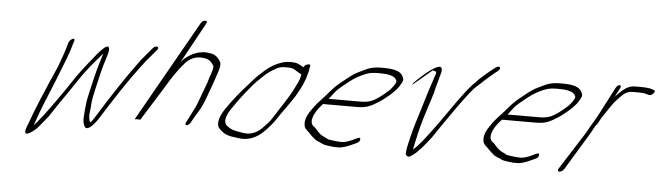

<svg xmlns="http://www.w3.org/2000/svg" viewBox="-45 -801 3508 1018"><g transform="rotate(5 1709.0 -292.5)"><path d="M308 -467C302 -462 297.3 -452 293.8 -437C286.8 -407 267.8 -359 255.7 -324C195.2 -187 150 -81 124.6 -7C101 47 109.1 61 148.4 34C152.9 31 159.8 25 168.8 17C177.7 9 197.5 -15 228.7 -54C283.6 -139 310.6 -173 366.5 -258C394.2 -300 431.5 -348 480 -402C484 -406 486.3 -410 487.9 -412C486.8 -407 482.5 -392 474.2 -367C466 -342 459.3 -317 453.8 -293C443.7 -247 422.2 -170 419.2 -130C415.5 -82 406.1 -42 424.7 -14C440.8 4 474.2 -34 495.2 -67C566.9 -180 619.6 -265 715.3 -390L770.3 -455C785.7 -474 760.6 -480 745.3 -461L689.8 -395C608.7 -286 538.1 -176 476 -75C465.3 -58 456.9 -47 449.8 -41C444.5 -54 440.4 -68 443.1 -91C445 -106 446.9 -123 447.9 -142C450.1 -176 470.9 -255 481.4 -302C490.8 -342 499.4 -368 510.8 -405C522.9 -444 517.2 -468 481.4 -434C468.7 -422 448 -398 419 -361L383.7 -316C369.4 -298 352.8 -274 332.9 -244C296.9 -189 240.9 -110 199.2 -55C177.9 -28 161.6 -9 152.7 1C154.1 -4 163.4 -29 179.6 -74C195.8 -119 237.1 -212 291.9 -355C306.8 -393 315.1 -418 317.8 -429C320.6 -440 323.7 -450 326.5 -457C334.4 -475 326.3 -483 308 -467Z M980.7 -86 999.8 -120 1026 -163C1030.4 -170 1037.8 -187 1049.1 -214L1057.9 -238C1060.8 -246 1064.3 -257 1069.7 -270C1079 -293 1086.8 -319 1093.6 -339C1109.8 -382 1114.6 -408 1109 -419C1096.4 -444 1077.7 -459 1052.2 -462C1040.2 -464 1029.2 -466 1011.2 -464C983.6 -461 958.9 -451 934.6 -434C917.1 -422 911.1 -415 898.4 -399L1017.6 -617C1022.5 -625 1019.9 -632 1011.9 -632C1003.9 -632 992.5 -625 988.3 -617L685.2 -81C683.7 -78 688.7 -78 699.7 -80C708.7 -78 713.7 -78 715.2 -81L824.9 -257C857.7 -312 885.1 -355 924 -399C928 -403 934.7 -410 943.5 -416C965.8 -432 992.9 -439 1026.9 -433C1047.5 -430 1062.6 -418 1074.2 -397C1078.3 -391 1072.4 -369 1058.2 -330C1055.8 -323 1053.8 -315 1050.9 -305C1046 -289 1027.8 -246 1023 -230L1013.6 -205C1005.8 -183 1000.4 -170 996.9 -165L974.1 -120L956.7 -86C952.7 -78 954 -71 960.4 -71C966.8 -71 976.7 -78 980.7 -86Z M1543.4 -394C1542.4 -392 1542.5 -386 1540 -375C1537.6 -364 1527.3 -341 1508.6 -305C1489.8 -269 1454.3 -215 1407.5 -143C1398.8 -129 1383.3 -112 1361.1 -90C1330 -60 1294.5 -49 1254.1 -58C1215.4 -65 1200.4 -65 1170.7 -90C1156.6 -108 1161.4 -136 1185.6 -173C1226.1 -235 1287.3 -313 1323.5 -346C1332.3 -354 1341.4 -363 1351.8 -373C1371.7 -391 1385.6 -398 1408.7 -412C1421.5 -420 1437.1 -423 1458.7 -423C1486.7 -423 1494.7 -423 1514.8 -409C1528.4 -400 1536.9 -395 1543.4 -394ZM1550.6 -431C1547.6 -433 1543.6 -435 1539.1 -438C1521.5 -447 1517.5 -453 1476.5 -453C1432.9 -453 1377.5 -424 1341.7 -390L1311.4 -362C1302.3 -353 1290 -340 1277.7 -325C1233.8 -277 1190.2 -225 1154.6 -171C1131.4 -136 1123.1 -107 1127.7 -84C1129.3 -75 1139.4 -63 1160 -48C1168.1 -42 1182.1 -36 1203.1 -32L1232.2 -28C1285.5 -18 1331.4 -33 1374.3 -75C1399.8 -101 1417.7 -122 1427.6 -137C1456.1 -181 1482.8 -214 1522.8 -275C1552.4 -325 1570.6 -366 1577.4 -398C1579.3 -406 1583.2 -414 1582.2 -420L1586.1 -440C1588.5 -449 1582.5 -451 1568.5 -447C1561.5 -445 1556.1 -440 1550.6 -431Z M1699.4 -276C1713.6 -294 1725.1 -311 1739 -326C1745.8 -333 1763.7 -348 1794 -372C1825.8 -398 1860.9 -418 1900.8 -430C1911.6 -433 1929.2 -435 1954 -435C1990.5 -435 2033.5 -431 2044.1 -410C2050.7 -397 2052.2 -398 2036.4 -374C2029.5 -364 2021.6 -354 2011.1 -345C1978.8 -316 1952.4 -297 1932.1 -288C1916.9 -280 1894.5 -276 1864.9 -276ZM1671.6 -246H1849.1C1889.9 -246 1916.7 -251 1960.1 -280C1987.5 -295 2045.7 -342 2066.4 -374C2088.2 -408 2087.1 -412 2078 -430C2063.8 -458 2027.2 -465 1966.2 -465C1932.2 -465 1905.4 -460 1884.7 -450C1869.9 -443 1854 -435 1839.2 -428C1812.5 -415 1777.5 -385 1754 -366C1726.9 -344 1714.2 -330 1682.3 -292C1647.1 -253 1634.6 -244 1605.5 -199C1586.2 -170 1579.4 -144 1585.1 -121C1589.2 -103 1605.7 -96 1616.3 -83C1624.4 -73 1635 -66 1644.5 -57C1653.1 -48 1678.7 -41 1690.2 -34C1696.7 -31 1718 -27 1752.9 -24H1772.9C1791.3 -24 1814.8 -31 1846.3 -46L1868.7 -56C1878.6 -61 1883.4 -67 1884.5 -76C1885.7 -91 1872.5 -84 1848.6 -72C1823 -60 1803.1 -54 1787.1 -54C1763.1 -54 1742.3 -58 1724.6 -60C1707.8 -62 1710.2 -66 1690.9 -74C1678.4 -79 1663.8 -90 1648.2 -109C1643.6 -114 1640.1 -119 1634.6 -122C1612.4 -136 1615.2 -168 1640.4 -207C1652.8 -226 1661.2 -233 1671.6 -246Z M2258.8 -473C2256.4 -465 2254.8 -459 2253.3 -455C2245.3 -436 2242.5 -420 2232.7 -394C2220.9 -362 2202.4 -294 2192.1 -263L2176 -212C2163.8 -175 2131.2 -54 2131.9 -27C2130.5 -20 2133.5 -14 2139.5 -10C2152.1 -1 2169 -19 2183.4 -30C2191.3 -36 2193.8 -41 2205.2 -52C2214.2 -60 2233 -82 2260.1 -117C2283.5 -152 2317.6 -202 2363.2 -267C2408.8 -332 2441.8 -375 2461.6 -397C2507.1 -439 2514.1 -447 2566.7 -491L2579.7 -501C2601 -518 2586.9 -534 2566 -518L2551.6 -507C2532.2 -492 2509.9 -473 2486 -451C2456.7 -421 2450.7 -416 2419.7 -378C2402.7 -357 2368.9 -310 2319 -238C2269 -166 2231.7 -118 2213.9 -96C2196.1 -74 2180.2 -58 2167.8 -47C2169.2 -58 2170.2 -60 2173.1 -74C2184.2 -123 2187.5 -146 2209.9 -222L2225.6 -272C2236.8 -307 2246.6 -335 2253 -359C2261.6 -397 2268.3 -414 2275.3 -444L2281.2 -465C2288.3 -491 2275.4 -497 2272.2 -497C2251.4 -497 2205.1 -466 2137.6 -398L2134.2 -389L2238.5 -477C2234.1 -472 2248.6 -471 2249.6 -471C2255.6 -471 2255.2 -460 2253.7 -454Z M2651.4 -276C2665.6 -294 2677.1 -311 2691 -326C2697.8 -333 2715.7 -348 2746 -372C2777.8 -398 2812.9 -418 2852.8 -430C2863.6 -433 2881.2 -435 2906 -435C2942.5 -435 2985.5 -431 2996.1 -410C3002.7 -397 3004.2 -398 2988.4 -374C2981.5 -364 2973.6 -354 2963.1 -345C2930.8 -316 2904.4 -297 2884.1 -288C2868.9 -280 2846.5 -276 2816.9 -276ZM2623.6 -246H2801.1C2841.9 -246 2868.7 -251 2912.1 -280C2939.5 -295 2997.7 -342 3018.4 -374C3040.2 -408 3039.1 -412 3030 -430C3015.8 -458 2979.2 -465 2918.2 -465C2884.2 -465 2857.4 -460 2836.7 -450C2821.9 -443 2806 -435 2791.2 -428C2764.5 -415 2729.5 -385 2706 -366C2678.9 -344 2666.2 -330 2634.3 -292C2599.1 -253 2586.6 -244 2557.5 -199C2538.2 -170 2531.4 -144 2537.1 -121C2541.2 -103 2557.7 -96 2568.3 -83C2576.4 -73 2587 -66 2596.5 -57C2605.1 -48 2630.7 -41 2642.2 -34C2648.7 -31 2670 -27 2704.9 -24H2724.9C2743.3 -24 2766.8 -31 2798.3 -46L2820.7 -56C2830.6 -61 2835.4 -67 2836.5 -76C2837.7 -91 2824.5 -84 2800.6 -72C2775 -60 2755.1 -54 2739.1 -54C2715.1 -54 2694.3 -58 2676.6 -60C2659.8 -62 2662.2 -66 2642.9 -74C2630.4 -79 2615.8 -90 2600.2 -109C2595.6 -114 2592.1 -119 2586.6 -122C2564.4 -136 2567.2 -168 2592.4 -207C2604.8 -226 2613.2 -233 2623.6 -246Z M3210.4 -468 3124.2 -302C3106.8 -274 3089.7 -245 3074.3 -216L2945.2 -13C2940.3 -5 2942.8 2 2950.8 2C2958.8 2 2970.3 -5 2975.2 -13L3098.3 -216C3105 -229 3112.2 -241 3118.1 -252L3121.6 -259C3126 -262 3128.8 -265 3131.6 -270L3147.4 -300C3155.3 -312 3165.6 -328 3180.3 -349C3197.8 -373 3204.9 -387 3222 -404C3248.2 -430 3263.7 -453 3301 -453H3335C3351 -453 3364.5 -452 3375.5 -448C3386.6 -444 3393.1 -443 3398.1 -445C3414 -451 3425.4 -470 3413.4 -472C3400.8 -479 3377.8 -483 3343.8 -483H3313.8C3289.1 -483 3269.2 -475 3247.7 -457C3229.8 -442 3223.8 -435 3208.7 -419L3234.4 -468C3238.3 -476 3236.3 -483 3229.9 -483C3223.5 -483 3214.3 -476 3210.4 -468Z"/></g></svg>

Font: MewTooHand
Style: UltimateCondIta
Weight: 400
Designer: Mew Too, Robert Jablonski
Version: Version 0.77